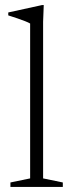

<svg xmlns="http://www.w3.org/2000/svg" viewBox="-20 -735 288 755"><path d="M149.5 -33.5 227 -17.5V0H21V-17.5L98.5 -33.5V-642.5Q92 -646.5 79.2 -651.5Q66.5 -656.5 49.2 -662.5Q32 -668.5 12.5 -674.5V-686L145 -715H152L149.5 -649.5Z"/></svg>

Font: Newsreader 16pt Light
Style: Regular
Weight: 300
Designer: Hugues Gentile
Foundry: Production Type
Version: Version 1.003